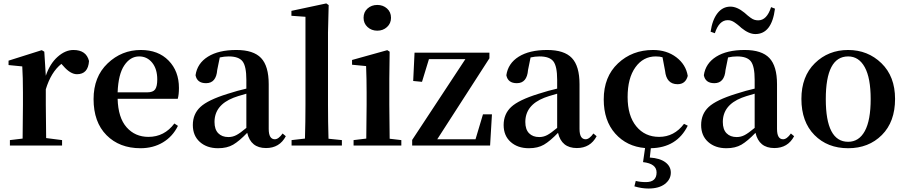

<svg xmlns="http://www.w3.org/2000/svg" viewBox="-20 -839 5220 1107"><path d="M235.4 -541 244.1 -402.3Q267.6 -471.7 312 -511.2Q356.4 -550.8 403.3 -550.8Q477.5 -550.8 493.2 -487.3Q488.3 -411.1 423.8 -411.1Q385.7 -411.1 344.7 -459L334 -470.7Q274.4 -423.8 244.1 -324.2V-235.4Q244.1 -156.2 246.1 -43L337.9 -31.2V0H37.1V-31.2L110.4 -40Q112.3 -153.3 112.3 -235.4V-306.6Q112.3 -392.6 108.4 -456.1L29.3 -463.9V-489.3L220.7 -549.8Z M658.2 -306.6H829.1Q862.3 -306.6 874.5 -323.7Q886.7 -340.8 886.7 -380.9Q886.7 -441.4 857.4 -477.5Q828.1 -513.7 782.2 -513.7Q731.4 -513.7 696.8 -462.4Q662.1 -411.1 658.2 -306.6ZM1004.9 -269.5H658.2Q661.1 -160.2 710 -105Q758.8 -49.8 835.9 -49.8Q927.7 -49.8 985.4 -127L1005.9 -113.3Q975.6 -51.8 919.4 -18.1Q863.3 15.6 790 15.6Q668.9 15.6 594.2 -59.6Q519.5 -134.8 519.5 -267.6Q519.5 -396.5 600.6 -473.6Q681.6 -550.8 792 -550.8Q892.6 -550.8 952.1 -489.7Q1011.7 -428.7 1011.7 -332Q1011.7 -293 1004.9 -269.5Z M1400.4 -101.6V-298.8Q1341.8 -282.2 1326.2 -275.4Q1216.8 -232.4 1216.8 -135.7Q1216.8 -92.8 1238.3 -70.8Q1259.8 -48.8 1296.9 -48.8Q1321.3 -48.8 1342.8 -60.1Q1364.3 -71.3 1400.4 -101.6ZM1609.4 -69.3 1627.9 -53.7Q1591.8 14.6 1513.7 14.6Q1425.8 14.6 1405.3 -73.2Q1359.4 -25.4 1324.2 -4.9Q1289.1 15.6 1237.3 15.6Q1172.9 15.6 1132.3 -20.5Q1091.8 -56.6 1091.8 -118.2Q1091.8 -181.6 1135.3 -222.2Q1178.7 -262.7 1292 -297.9Q1352.5 -317.4 1400.4 -328.1V-378.9Q1400.4 -457 1378.4 -485.4Q1356.4 -513.7 1298.8 -513.7Q1273.4 -513.7 1247.1 -507.8L1232.4 -435.5Q1226.6 -359.4 1168 -359.4Q1116.2 -359.4 1107.4 -405.3Q1117.2 -473.6 1178.7 -512.2Q1240.2 -550.8 1342.8 -550.8Q1441.4 -550.8 1485.4 -504.4Q1529.3 -458 1529.3 -353.5V-95.7Q1529.3 -36.1 1564.5 -36.1Q1585.9 -36.1 1609.4 -69.3Z M1874 -39.1 1951.2 -31.2V0H1661.1V-31.2L1738.3 -40Q1741.2 -134.8 1741.2 -235.4V-742.2L1660.2 -748V-776.4L1861.3 -819.3L1875 -809.6L1871.1 -651.4V-235.4Q1871.1 -135.7 1874 -39.1Z M2076.2 -736.3Q2076.2 -769.5 2099.1 -790Q2122.1 -810.5 2155.3 -810.5Q2188.5 -810.5 2211.4 -790Q2234.4 -769.5 2234.4 -736.3Q2234.4 -704.1 2211.4 -683.1Q2188.5 -662.1 2155.3 -662.1Q2122.1 -662.1 2099.1 -683.1Q2076.2 -704.1 2076.2 -736.3ZM2226.6 -39.1 2293.9 -31.2V0H2018.6V-31.2L2091.8 -40Q2093.8 -153.3 2093.8 -235.4V-305.7Q2093.8 -382.8 2090.8 -458L2009.8 -465.8V-493.2L2212.9 -549.8L2226.6 -541L2224.6 -384.8V-235.4Q2224.6 -152.3 2226.6 -39.1Z M2764.6 -179.7H2816.4L2805.7 0H2356.4V-32.2L2663.1 -498H2453.1L2413.1 -367.2L2362.3 -372.1L2370.1 -535.2H2801.8V-502.9L2501 -36.1H2721.7Z M3192.4 -101.6V-298.8Q3133.8 -282.2 3118.2 -275.4Q3008.8 -232.4 3008.8 -135.7Q3008.8 -92.8 3030.3 -70.8Q3051.8 -48.8 3088.9 -48.8Q3113.3 -48.8 3134.8 -60.1Q3156.2 -71.3 3192.4 -101.6ZM3401.4 -69.3 3419.9 -53.7Q3383.8 14.6 3305.7 14.6Q3217.8 14.6 3197.3 -73.2Q3151.4 -25.4 3116.2 -4.9Q3081.1 15.6 3029.3 15.6Q2964.8 15.6 2924.3 -20.5Q2883.8 -56.6 2883.8 -118.2Q2883.8 -181.6 2927.2 -222.2Q2970.7 -262.7 3084 -297.9Q3144.5 -317.4 3192.4 -328.1V-378.9Q3192.4 -457 3170.4 -485.4Q3148.4 -513.7 3090.8 -513.7Q3065.4 -513.7 3039.1 -507.8L3024.4 -435.5Q3018.6 -359.4 2960 -359.4Q2908.2 -359.4 2899.4 -405.3Q2909.2 -473.6 2970.7 -512.2Q3032.2 -550.8 3134.8 -550.8Q3233.4 -550.8 3277.3 -504.4Q3321.3 -458 3321.3 -353.5V-95.7Q3321.3 -36.1 3356.4 -36.1Q3377.9 -36.1 3401.4 -69.3Z M3814.5 -430.7 3799.8 -508.8Q3784.2 -513.7 3760.7 -513.7Q3688.5 -513.7 3643.6 -451.2Q3598.6 -388.7 3598.6 -279.3Q3598.6 -171.9 3648.4 -110.8Q3698.2 -49.8 3780.3 -49.8Q3867.2 -49.8 3923.8 -125L3945.3 -114.3Q3882.8 12.7 3732.4 15.6L3726.6 69.3Q3785.2 73.2 3816.4 96.7Q3847.7 120.1 3847.7 156.2Q3847.7 195.3 3813.5 221.7Q3779.3 248 3718.8 248Q3679.7 248 3637.7 235.4L3645.5 204.1Q3670.9 210.9 3704.1 210.9Q3765.6 210.9 3765.6 155.3Q3765.6 104.5 3687.5 95.7L3699.2 14.6Q3593.8 5.9 3527.3 -68.8Q3460.9 -143.6 3460.9 -265.6Q3460.9 -396.5 3543 -473.6Q3625 -550.8 3745.1 -550.8Q3824.2 -550.8 3879.4 -508.8Q3934.6 -466.8 3945.3 -401.4Q3932.6 -353.5 3886.7 -353.5Q3822.3 -353.5 3814.5 -430.7Z M4425.8 -797.9 4448.2 -789.1Q4429.7 -642.6 4335 -642.6Q4297.9 -642.6 4254.9 -677.7Q4252 -680.7 4244.6 -687Q4237.3 -693.4 4233.4 -696.3Q4229.5 -699.2 4223.1 -704.1Q4216.8 -709 4211.9 -711.9Q4207 -714.8 4200.7 -717.8Q4194.3 -720.7 4188.5 -721.7Q4182.6 -722.7 4175.8 -722.7Q4126 -722.7 4101.6 -647.5L4077.1 -656.2Q4086.9 -724.6 4116.7 -762.7Q4146.5 -800.8 4191.4 -800.8Q4229.5 -800.8 4272.5 -765.6Q4287.1 -752.9 4291.5 -749Q4295.9 -745.1 4308.1 -736.3Q4320.3 -727.5 4330.6 -724.6Q4340.8 -721.7 4351.6 -721.7Q4401.4 -721.7 4425.8 -797.9ZM4331.1 -101.6V-298.8Q4272.5 -282.2 4256.8 -275.4Q4147.5 -232.4 4147.5 -135.7Q4147.5 -92.8 4168.9 -70.8Q4190.4 -48.8 4227.5 -48.8Q4252 -48.8 4273.4 -60.1Q4294.9 -71.3 4331.1 -101.6ZM4540 -69.3 4558.6 -53.7Q4522.5 14.6 4444.3 14.6Q4356.4 14.6 4335.9 -73.2Q4290 -25.4 4254.9 -4.9Q4219.7 15.6 4168 15.6Q4103.5 15.6 4063 -20.5Q4022.5 -56.6 4022.5 -118.2Q4022.5 -181.6 4065.9 -222.2Q4109.4 -262.7 4222.7 -297.9Q4283.2 -317.4 4331.1 -328.1V-378.9Q4331.1 -457 4309.1 -485.4Q4287.1 -513.7 4229.5 -513.7Q4204.1 -513.7 4177.7 -507.8L4163.1 -435.5Q4157.2 -359.4 4098.6 -359.4Q4046.9 -359.4 4038.1 -405.3Q4047.9 -473.6 4109.4 -512.2Q4170.9 -550.8 4273.4 -550.8Q4372.1 -550.8 4416 -504.4Q4460 -458 4460 -353.5V-95.7Q4460 -36.1 4495.1 -36.1Q4516.6 -36.1 4540 -69.3Z M4870.1 15.6Q4751 15.6 4675.8 -60.5Q4600.6 -136.7 4600.6 -268.6Q4600.6 -398.4 4678.2 -474.6Q4755.9 -550.8 4870.1 -550.8Q4983.4 -550.8 5062 -474.6Q5140.6 -398.4 5140.6 -268.6Q5140.6 -136.7 5064.5 -60.5Q4988.3 15.6 4870.1 15.6ZM4870.1 -21.5Q4932.6 -21.5 4966.3 -83.5Q5000 -145.5 5000 -267.6Q5000 -389.6 4965.8 -451.7Q4931.6 -513.7 4870.1 -513.7Q4741.2 -513.7 4741.2 -267.6Q4741.2 -21.5 4870.1 -21.5Z"/></svg>

Font: GenRyuMin TW TTF Bold
Style: Regular
Weight: 700
Version: Version 1.300